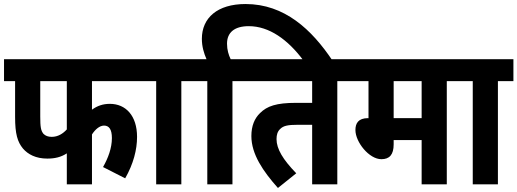

<svg xmlns="http://www.w3.org/2000/svg" viewBox="-20 -916 2571 954"><path d="M437 -513H703V-622H0V-513H55V-335C55 -250 67 -211 94 -178C119 -149 158 -128 215 -128C252 -128 283 -135 312 -154V0H437V-248C453 -273 475 -292 497 -292C522 -292 536 -273 536 -230C536 -180 517 -130 492 -86L602 -30C643 -102 661 -172 661 -236C661 -341 605 -400 526 -400C491 -400 463 -390 437 -371ZM180 -513H312V-273C293 -252 268 -236 237 -236C219 -236 206 -241 196 -251C183 -267 180 -285 180 -337Z M881 -513H958V-622H691V-513H756V0H881Z M1010 -513V0H1135V-513H1212V-622H1126C1116 -643 1108 -668 1108 -699C1108 -753 1143 -786 1216 -786C1317 -786 1410 -720 1488 -615H1632C1529 -769 1394 -896 1200 -896C1060 -896 983 -827 983 -723C983 -685 993 -652 1006 -622H945V-513Z M1656 -513H1732V-622H1199V-513H1531V-405H1452C1353 -405 1307 -389 1272 -354C1245 -328 1229 -291 1229 -240C1229 -150 1287 -65 1361 18L1452 -55C1386 -123 1354 -176 1354 -225C1354 -246 1359 -263 1372 -275C1388 -291 1409 -296 1461 -296H1531V0H1656Z M2200 -513H2277V-622H1719V-513H1811V-328L1809 -329C1760 -329 1746 -303 1746 -270C1746 -210 1814 -125 1875 -125C1915 -125 1936 -147 1936 -199V-220H2075V0H2200ZM2075 -513V-329H1936V-513Z M2454 -513H2531V-622H2264V-513H2329V0H2454Z"/></svg>

Font: Noto Sans Devanagari UI Condensed
Style: Bold
Weight: 700
Width: 3
Designer: Jelle Bosma - Monotype Design Team
Foundry: Monotype Imaging Inc.
Version: Version 2.004